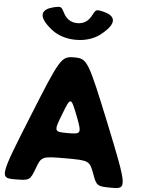

<svg xmlns="http://www.w3.org/2000/svg" viewBox="-70 -1198 924 1251"><g transform="rotate(5 392.0 -572.0)"><path d="M480 -1101C465 -1075 439 -1049 392 -1049C345 -1049 319 -1075 304 -1101C278 -1146 285 -1152 224 -1137C163 -1121 119 -1080 233 -990C273 -959 328 -940 392 -940C457 -940 511 -959 551 -990C665 -1080 621 -1121 560 -1137C499 -1152 506 -1146 480 -1101ZM392 -825C307 -825 300 -813 139 -413C-23 -12 -25 0 73 0C171 0 175 -2 205 -83C234 -163 239 -165 392 -165C545 -165 550 -163 580 -83C609 -2 613 0 711 0C809 0 807 -12 646 -413C484 -813 477 -825 392 -825ZM392 -330C302 -330 300 -333 346 -450C391 -567 393 -567 439 -450C484 -333 482 -330 392 -330Z"/></g></svg>

Font: Hussar Print
Style: Bold
Weight: 700
Foundry: Cannot Into Space Fonts
Version: Version 2.00